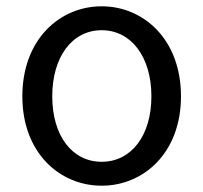

<svg xmlns="http://www.w3.org/2000/svg" viewBox="-20 -577 646 610"><path d="M303 13C436 13 555 -91 555 -271C555 -452 436 -557 303 -557C170 -557 51 -452 51 -271C51 -91 170 13 303 13ZM303 -63C209 -63 146 -146 146 -271C146 -396 209 -481 303 -481C397 -481 461 -396 461 -271C461 -146 397 -63 303 -63Z"/></svg>

Font: Noto Sans JP
Style: Regular
Weight: 400
Designer: Ryoko NISHIZUKA  (kana, bopomofo & ideographs); Paul D. Hunt (Latin, Greek & Cyrillic); Sandoll Communications , Soo-you
Foundry: Adobe
Version: Version 2.002;hotconv 1.0.116;makeotfexe 2.5.65601